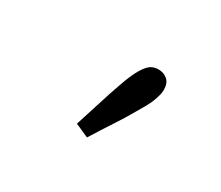

<svg xmlns="http://www.w3.org/2000/svg" viewBox="-55 -873 511 444"><g transform="rotate(30 200.0 -650.5)"><path d="M165 -557Q177 -594 187 -626Q197 -658 201 -669Q211 -699 219 -716.5Q227 -734 235 -744Q243 -754 250.5 -757Q258 -760 266 -760Q280 -760 290 -751.5Q300 -743 300 -725Q300 -719 298.5 -712.5Q297 -706 293.5 -696Q290 -686 282.5 -672.5Q275 -659 263 -639Q257 -628 239 -600.5Q221 -573 201 -541Z"/></g></svg>

Font: Source Serif Pro
Style: Regular
Weight: 400
Designer: Frank Grießhammer
Foundry: Adobe Systems Incorporated
Version: Version 2.000;PS 1.000;hotconv 16.6.51;makeotf.lib2.5.65220